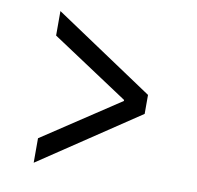

<svg xmlns="http://www.w3.org/2000/svg" viewBox="-69 -691 737 718"><g transform="rotate(10 300.0 -332.0)"><path d="M104 -44V-137L396 -330V-334L104 -527V-620L481 -368V-296Z"/></g></svg>

Font: SauceCodePro Nerd Font Mono
Style: Regular
Weight: 500
Monospace: yes
Designer: Paul D. Hunt, Teo Tuominen
Foundry: Adobe Systems Incorporated
Version: Version 2.030;PS 1.000;hotconv 16.6.51;makeotf.lib2.5.65220;